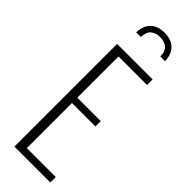

<svg xmlns="http://www.w3.org/2000/svg" viewBox="-339 -1057 1071 1071"><g transform="rotate(45 196.5 -521.0)"><path d="M74 0V-810H354V-766H129V-441H314V-399H129V-43H357V0ZM103 -931Q105 -969 119.5 -993.5Q134 -1018 159 -1030Q184 -1042 217 -1042Q251 -1042 276 -1030Q301 -1018 315.5 -993.5Q330 -969 331 -931H294Q293 -974 271 -990.5Q249 -1007 217 -1007Q186 -1007 164 -990.5Q142 -974 140 -931Z"/></g></svg>

Font: Oswald ExtraLight
Style: Regular
Weight: 250
Designer: Vernon Adams
Foundry: Vernon Adams
Version: Version 4.103;gftools[0.9.33.dev8+g029e19f]